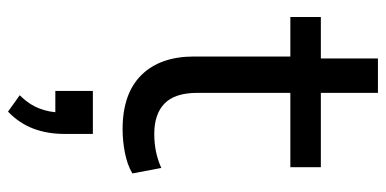

<svg xmlns="http://www.w3.org/2000/svg" viewBox="-268 -416 986 491"><g transform="rotate(90 225.5 -171.0)"><path d="M311 9Q220 9 172.5 -39Q125 -87 125 -174V-420H24V-498H130V-644H218V-498H408V-420H218V-182Q218 -125 245 -98.5Q272 -72 323 -72Q347 -72 368.5 -76.5Q390 -81 410 -90L424 -16Q402 -3 371.5 3Q341 9 311 9ZM266 302 224 272Q248 248 258 221.5Q268 195 268 169L284 181H213V85H323V158Q323 201 309.5 237Q296 273 266 302Z"/></g></svg>

Font: Nunito Sans 6pt
Style: Regular
Weight: 400
Version: Version 3.101;gftools[0.9.27]